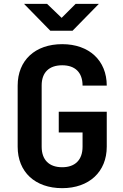

<svg xmlns="http://www.w3.org/2000/svg" viewBox="-20 -970 640 1000"><path d="M358 -810 495 -950H374L301 -877L225 -950H105L242 -810ZM304 10C444 10 536 -75 536 -206V-388H286V-280H410V-206C410 -137 371 -99 304 -99C236 -99 197 -137 197 -206V-525C197 -593 236 -630 304 -630C371 -630 410 -593 410 -524H536C536 -655 444 -740 304 -740C163 -740 72 -656 72 -524V-206C72 -74 163 10 304 10Z"/></svg>

Font: Tekne LDO
Style: Bold
Weight: 700
Monospace: yes
Designer: Alessio Laiso, Mario Rullo, Paolo Rosset
Foundry: Alessio Laiso
Version: Version 1.000;hotconv 1.0.109;makeotfexe 2.5.65596